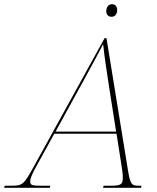

<svg xmlns="http://www.w3.org/2000/svg" viewBox="-82 -896 750 916"><path d="M450 -816C464 -816 477 -825 477 -849C477 -866 467 -876 452 -876C436 -876 425 -862 425 -842C425 -825 436 -816 450 -816ZM-62 0H156L158 -10H113C71 -10 62 -12 62 -32C62 -46 77 -77 91 -102L177 -258H474L499 -98C500 -91 504 -65 504 -50C504 -17 496 -10 450 -10H412L410 0H591L593 -10H580C544 -10 539 -16 526 -99L426 -714H417L84 -110C32 -15 26 -10 -26 -10H-60ZM317 -512C372 -613 384 -635 410 -685C415 -634 429 -543 438 -484L472 -268H183Z"/></svg>

Font: Noto Serif Display Thin
Style: Italic
Weight: 100
Italic angle: -12°
Designer: Monotype Design Team
Foundry: Monotype Imaging Inc.
Version: Version 2.009